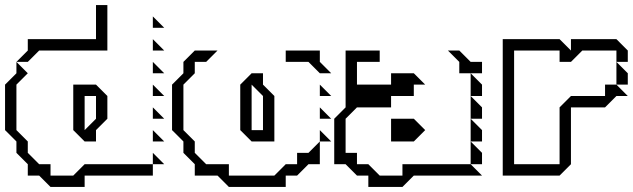

<svg xmlns="http://www.w3.org/2000/svg" viewBox="-20 -695 2505 760"><path d="M585 -585V-630L630 -585ZM585 -495V-540L630 -495ZM45 -450 90 -495V-540H360V-675H405V-495H135L90 -450ZM585 -405V-450L630 -405ZM90 0V-45L45 -90V-135L0 -180V-360L45 -405V-450L90 -405L45 -360V-180L90 -135V-90L135 -45H180V0H270L315 -45H585V0H315V45H180L135 0ZM315 -180 360 -225V-315H315ZM585 -315V-360L630 -315ZM585 -225V-270L630 -225ZM585 -135V-180L630 -135ZM585 -45V-90L630 -45ZM270 -180V-360H360L405 -315V-225L360 -180V-135H315Z M1111 -450V-495H1246V-450L1291 -405H1246L1201 -450ZM1246 -315V-360L1291 -315ZM1021 -180V-315L976 -360V-180ZM751 0V-45L706 -90V-135L661 -180V-360L706 -405V-450L751 -495H841L796 -450H751V-405L706 -360V-180L751 -135V-90L796 -45H886V0H1066L1111 -45H1156V-90H1201L1246 -135V-45H1201L1156 0H1111V45H886L841 0ZM1246 -225V-270L1291 -225ZM1246 -135V-180L1291 -135ZM931 -180V-360L976 -405H1021V-360L1066 -315V-135H976Z M1798 -405V-450L1753 -495H1798L1843 -450H1888V-405ZM1843 -315V-405L1888 -360V-315ZM1843 -225V-315L1888 -270V-225ZM1843 -135V-225L1888 -180V-135ZM1843 -45V-135L1888 -90V-45ZM1303 -45V-225L1348 -270V-495H1483V-450H1393V-360H1528V-405H1618L1663 -360H1618V-315H1528V-270H1393L1348 -225V-90H1393V-45H1438L1483 0H1573V-45H1843L1888 0H1618L1573 45H1438V0H1393L1348 -45ZM1528 -135V-225H1618L1663 -180L1618 -135Z M2420 -360V-450L2465 -405V-360ZM1970 0V-540H2195L2240 -495V-540H2420L2465 -495V-450H2420V-495H2285L2240 -450H2195V-495H2015V-45H2195V-270L2240 -315H2375V-360H2420L2465 -315H2420L2375 -270H2240V-45L2195 0Z"/></svg>

Font: Rubik Iso
Style: Regular
Weight: 400
Designer: Hubert and Fischer, NaN
Foundry: Hubert and Fischer, NaN
Version: Version 2.200